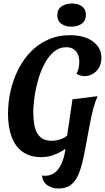

<svg xmlns="http://www.w3.org/2000/svg" viewBox="-20 -882 602 1102"><path d="M217 20Q153 20 110.5 -10Q68 -40 47 -96Q26 -152 26 -229Q26 -294 40.5 -359Q55 -424 84 -482Q113 -540 156 -584.5Q199 -629 256 -654.5Q313 -680 384 -680Q420 -680 452 -672Q484 -664 508.5 -647.5Q533 -631 547.5 -607Q562 -583 562 -551Q562 -518 548.5 -494.5Q535 -471 513 -458Q491 -445 465 -445Q455 -445 441.5 -448.5Q428 -452 419 -459Q427 -472 431 -489.5Q435 -507 435 -529Q435 -551 427 -570Q419 -589 402 -600Q385 -611 359 -611Q321 -611 290.5 -586Q260 -561 237.5 -519.5Q215 -478 200.5 -428.5Q186 -379 178.5 -329Q171 -279 171 -238Q171 -204 175.5 -173.5Q180 -143 191.5 -121Q203 -99 223.5 -86.5Q244 -74 276 -74Q295 -74 314 -78.5Q333 -83 349 -92Q365 -101 373 -113V-41Q355 -26 330.5 -12Q306 2 277.5 11Q249 20 217 20ZM314 200Q281 200 253 182Q225 164 221 125Q225 126 229.5 126.5Q234 127 237 127Q272 127 295.5 108Q319 89 333 57.5Q347 26 353.5 -13.5Q360 -53 364 -95L396 -312L540 -330Q525 -296 514.5 -255Q504 -214 494 -161Q484 -108 471 -38Q461 20 449 64.5Q437 109 420.5 139Q404 169 378.5 184.5Q353 200 314 200ZM389 -729Q355 -729 332 -745.5Q309 -762 309 -795Q309 -829 333.5 -845.5Q358 -862 393 -862Q428 -862 450.5 -845.5Q473 -829 473 -797Q473 -763 449 -746Q425 -729 389 -729Z"/></svg>

Font: Sansita Swashed Light Medium
Style: Regular
Weight: 500
Version: Version 1.003